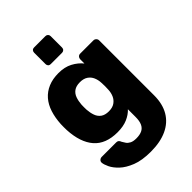

<svg xmlns="http://www.w3.org/2000/svg" viewBox="-278 -860 1190 1190"><g transform="rotate(-45 317.0 -264.5)"><path d="M314 220Q237 220 186.5 200Q136 180 106.5 152Q77 124 64 96.5Q51 69 50 53Q49 42 57 34.5Q65 27 76 27H203Q213 27 219 32Q225 37 229 48Q235 59 243 70.5Q251 82 266.5 90Q282 98 309 98Q339 98 359 88.5Q379 79 389 57.5Q399 36 399 0V-67Q376 -42 340 -26.5Q304 -11 253 -11Q202 -11 163 -26Q124 -41 98 -71Q72 -101 57.5 -144Q43 -187 40 -243Q39 -269 40 -296Q43 -349 57 -392.5Q71 -436 97.5 -466.5Q124 -497 163 -513.5Q202 -530 253 -530Q307 -530 345.5 -509.5Q384 -489 409 -458V-495Q409 -505 416 -512.5Q423 -520 434 -520H549Q560 -520 567.5 -512.5Q575 -505 575 -495V-14Q575 62 544.5 114Q514 166 455.5 193Q397 220 314 220ZM307 -141Q339 -141 359 -155Q379 -169 388.5 -191Q398 -213 399 -238Q400 -249 400 -269Q400 -289 399 -299Q398 -325 388.5 -347Q379 -369 359 -382.5Q339 -396 307 -396Q274 -396 254.5 -382Q235 -368 226.5 -344Q218 -320 216 -291Q215 -269 216 -246Q218 -217 226.5 -193Q235 -169 254.5 -155Q274 -141 307 -141ZM258 -603Q248 -603 242 -609.5Q236 -616 236 -626V-726Q236 -736 242 -742.5Q248 -749 258 -749H358Q368 -749 374.5 -742.5Q381 -736 381 -726V-626Q381 -616 374.5 -609.5Q368 -603 358 -603Z"/></g></svg>

Font: DVN-Rubik
Style: Bold
Weight: 700
Designer: Hubert and Fischer
Foundry: Hubert & Fischer
Version: Version 2.102